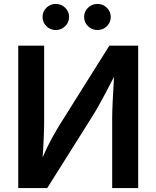

<svg xmlns="http://www.w3.org/2000/svg" viewBox="-20 -961 799 981"><path d="M686 0H553.2V-361.3Q553.2 -391.6 555.9 -446.3Q558.6 -501 562.5 -568.4Q538.1 -521 519.5 -485.8Q501 -450.7 484.1 -420.9Q467.3 -391.1 448.2 -360.8L221.2 0H73.2V-727.5H205.6V-345.7Q205.6 -312.5 203.6 -261.2Q201.7 -210 197.8 -157.2Q221.7 -211.9 244.6 -253.7Q267.6 -295.4 287.1 -326.7L538.6 -727.5H686ZM265.1 -807.6Q236.8 -807.6 217 -827.1Q197.3 -846.7 197.3 -874.5Q197.3 -901.9 217 -921.4Q236.8 -940.9 265.1 -940.9Q293 -940.9 313 -921.4Q333 -901.9 333 -874.5Q333 -846.7 313 -827.1Q293 -807.6 265.1 -807.6ZM478 -807.6Q449.7 -807.6 429.7 -827.1Q409.7 -846.7 409.7 -874.5Q409.7 -901.9 429.7 -921.4Q449.7 -940.9 478 -940.9Q505.9 -940.9 525.9 -921.4Q545.9 -901.9 545.9 -874.5Q545.9 -846.7 525.9 -827.1Q505.9 -807.6 478 -807.6Z"/></svg>

Font: Inter SemiBold
Style: Regular
Weight: 600
Designer: Rasmus Andersson
Foundry: rsms
Version: Version 4.001;git-9221beed3